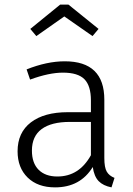

<svg xmlns="http://www.w3.org/2000/svg" viewBox="-20 -799 576 830"><path d="M475 -30 462 11Q426 4 406.5 -16Q387 -36 381 -77Q327 11 218 11Q143 11 99.5 -31.5Q56 -74 56 -145Q56 -226 113.5 -270Q171 -314 273 -314H373V-365Q373 -428 345 -456.5Q317 -485 252 -485Q192 -485 110 -455L95 -499Q183 -534 260 -534Q431 -534 431 -368V-116Q431 -75 441.5 -57Q452 -39 475 -30ZM373 -128V-272H282Q202 -272 160 -241Q118 -210 118 -148Q118 -94 147 -65Q176 -36 228 -36Q322 -36 373 -128ZM111 -674 240 -779H276L406 -674L380 -643L258 -728L137 -643Z"/></svg>

Font: Statis Sans Light
Style: Regular
Weight: 300
Designer: bBox Type GmbH
Foundry: bBox Type GmbH
Version: Version 1.000